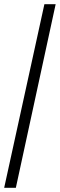

<svg xmlns="http://www.w3.org/2000/svg" viewBox="-20 -780 287 921"><path d="M0 121 193 -760H247L56 121Z"/></svg>

Font: Noto Serif Armenian Condensed Medium
Style: Regular
Weight: 500
Width: 3
Designer: Monotype Design Team
Foundry: Monotype Imaging Inc.
Version: Version 2.008; ttfautohint (v1.8.4.7-5d5b)